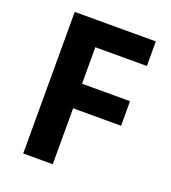

<svg xmlns="http://www.w3.org/2000/svg" viewBox="-131 -812 811 910"><g transform="rotate(20 274.5 -357.0)"><path d="M239 0H90V-714H499V-590H239V-406H481V-282H239Z"/></g></svg>

Font: Noto IKEA Arabic
Style: Bold
Weight: 700
Designer: Monotype Design Team
Foundry: Monotype Imaging Inc.
Version: Version 1.200